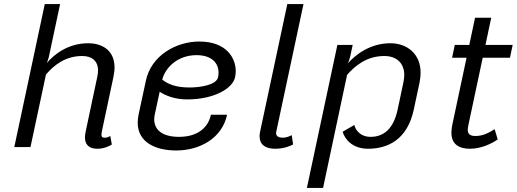

<svg xmlns="http://www.w3.org/2000/svg" viewBox="-20 -720 2532 940"><path d="M527.5 -12.5 520 -54.2C514.2 -50.8 505.8 -45.8 493.3 -45.8C480.8 -45.8 476.7 -50 476.7 -60.8C476.7 -65 477.5 -69.2 478.3 -75L535 -341.7C538.3 -359.2 540.8 -375 540.8 -389.2C540.8 -480.8 470.8 -508.3 412.5 -508.3C313.3 -508.3 245.8 -454.2 209.2 -411.7C212.5 -420 216.7 -430 219.2 -441.7L274.2 -700H199.2L50 0H129.2L205 -355C242.5 -399.2 298.3 -445.8 382.5 -445.8C427.5 -445.8 460 -424.2 460 -374.2C460 -365 458.3 -353.3 455.8 -341.7L399.2 -75C397.5 -65 395.8 -56.7 395.8 -48.3C395.8 -12.5 415 8.3 456.7 8.3C490.8 8.3 516.7 -5.8 527.5 -12.5Z M774.2 -330.8C790.8 -391.7 851.7 -450 941.7 -450C1018.3 -450 1050 -410 1050 -364.2C1050 -356.7 1049.2 -349.2 1047.5 -341.7C1040 -305 964.2 -291.7 907.5 -291.7C839.2 -291.7 799.2 -309.2 774.2 -330.8ZM955.8 -516.7C842.5 -516.7 720 -448.3 694.2 -325L658.3 -158.3C655.8 -144.2 654.2 -131.7 654.2 -119.2C654.2 -24.2 740 16.7 842.5 16.7C958.3 16.7 1067.5 -43.3 1091.7 -158.3H1012.5C1000.8 -100.8 953.3 -50 856.7 -50C772.5 -50 735 -85.8 735 -135.8C735 -142.5 735.8 -150.8 737.5 -158.3L761.7 -270.8C790.8 -251.7 835.8 -233.3 895.8 -233.3C1030 -233.3 1119.2 -287.5 1130.8 -341.7C1132.5 -350.8 1134.2 -360.8 1134.2 -370.8C1134.2 -436.7 1088.3 -516.7 955.8 -516.7Z M1415 -12.5 1408.3 -58.3C1400 -54.2 1383.3 -45.8 1364.2 -45.8C1346.7 -45.8 1331.7 -51.7 1331.7 -68.3C1331.7 -70.8 1331.7 -72.5 1332.5 -75L1465.8 -700H1386.7L1253.3 -75C1251.7 -67.5 1250.8 -60 1250.8 -53.3C1250.8 -13.3 1277.5 8.3 1327.5 8.3C1371.7 8.3 1403.3 -6.7 1415 -12.5Z M1561.7 200 1679.2 -353.3C1718.3 -398.3 1775.8 -445.8 1861.7 -445.8C1920.8 -445.8 1959.2 -411.7 1959.2 -352.5C1959.2 -341.7 1957.5 -329.2 1955 -316.7L1926.7 -183.3C1906.7 -90 1859.2 -50 1794.2 -50C1739.2 -50 1717.5 -90.8 1715 -108.3L1657.5 -75C1667.5 -40 1704.2 8.3 1781.7 8.3C1881.7 8.3 1975 -39.2 2005.8 -183.3L2034.2 -316.7C2037.5 -333.3 2039.2 -350 2039.2 -364.2C2039.2 -458.3 1970.8 -508.3 1891.7 -508.3C1791.7 -508.3 1720.8 -452.5 1682.5 -409.2C1687.5 -418.3 1690.8 -429.2 1694.2 -441.7L1706.7 -500H1631.7L1482.5 200Z M2277.5 -500H2206.7L2193.3 -437.5H2264.2L2194.2 -108.3C2191.7 -94.2 2190 -82.5 2190 -70.8C2190 -12.5 2228.3 8.3 2281.7 8.3C2336.7 8.3 2390 -18.3 2416.7 -37.5L2401.7 -87.5C2374.2 -70.8 2346.7 -54.2 2307.5 -54.2C2280 -54.2 2270 -65 2270 -85C2270 -91.7 2271.7 -99.2 2273.3 -108.3L2343.3 -437.5H2476.7L2490 -500H2356.7L2385 -633.3H2305.8Z"/></svg>

Font: BoonHome
Style: Book Oblique
Weight: 400
Italic angle: -12°
Designer: Sungsit Sawaiwan
Foundry: Sungsit Sawaiwan
Version: Version 0.2